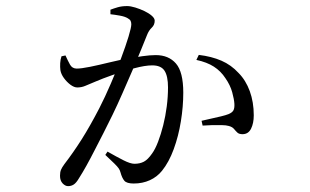

<svg xmlns="http://www.w3.org/2000/svg" viewBox="-20 -579 1040 645"><path d="M341.2 -69.7Q371.5 -52.4 394.8 -40.6Q418.1 -28.8 431.7 -28.8Q449.9 -28.8 463.3 -35.8Q476.8 -42.9 490.9 -63.3Q501.6 -78.1 511.1 -102.9Q520.6 -127.7 528.3 -158.2Q536 -188.8 540.2 -221.5Q544.4 -254.2 544.4 -285.5Q544.4 -323.1 532.8 -341.2Q521.2 -359.4 491.3 -359.4Q467.4 -359.4 430.8 -349.6Q394.2 -339.9 358.6 -327.2Q322.9 -314.6 301.6 -305.3Q278.9 -295.9 266.5 -290.6Q254.1 -285.2 239.5 -285.2Q229.1 -285.2 216.7 -294.3Q204.4 -303.5 194.7 -316.8Q185.1 -330 182.9 -343.3Q181.5 -354 182.2 -366.7Q183 -379.5 186.6 -389.9L200 -392.7Q207.6 -375.6 215.1 -362.1Q222.5 -348.6 237.9 -348.6Q252.7 -348.6 282.2 -354.5Q311.7 -360.5 346.6 -369.1Q381.5 -377.7 413.5 -383.1Q430.5 -386.3 457.3 -390.1Q484.1 -393.9 503.1 -393.9Q546.6 -393.9 571.1 -365.6Q595.7 -337.3 595.7 -267.7Q595.7 -220.9 587.6 -171.2Q579.6 -121.6 563.6 -77.9Q547.7 -34.3 524.2 -5.2Q507.6 15.4 483.3 26.4Q458.9 37.5 429.3 37.5Q405.6 37.5 397.7 28.1Q389.8 18.8 384.6 -0.5Q382.8 -7.3 378.7 -13.4Q374.5 -19.5 364.1 -29.7Q353.7 -39.9 333.8 -58.6ZM351 -531.2V-546.4Q361.8 -550.6 375.6 -554.6Q389.4 -558.6 406.9 -558.6Q418.8 -558.6 434.6 -553.7Q450.3 -548.9 465.2 -541.8Q480 -534.7 489.9 -526.1Q499.7 -517.6 499.7 -509.5Q499.7 -495.3 489.8 -486Q479.8 -476.7 473.7 -460.8Q466.2 -442.5 453.7 -411.4Q441.2 -380.3 425 -342.8Q408.8 -305.4 391.7 -266.4Q374.7 -227.5 357.8 -192.7Q343 -161.9 327.6 -132.1Q312.2 -102.2 297.9 -74.3Q283.6 -46.3 270.4 -22.5Q257.2 1.2 245.8 19Q236.4 35.2 227.9 40.7Q219.4 46.3 208.7 46.3Q199.2 46.3 190.4 37.1Q181.6 27.8 181.6 11.5Q181.6 -0.5 184.8 -8.4Q188 -16.3 196.3 -27.6Q226.2 -66.5 254.2 -110.6Q282.1 -154.7 313.4 -215Q333.1 -253.5 352.2 -297.9Q371.4 -342.2 386.9 -383.6Q402.4 -425 411.8 -455.9Q421.1 -486.8 421.1 -497.3Q421.1 -503.9 418.8 -508.8Q416.5 -513.7 409.1 -517.7Q399.9 -523.4 382.8 -526.5Q365.6 -529.6 351 -531.2ZM639.7 -377.7 647.8 -394.6Q691.1 -389.4 723.9 -375.1Q756.7 -360.8 781.2 -334.1Q805.8 -309.4 819.2 -272.5Q832.5 -235.7 832.5 -191.7Q832.5 -165 823.4 -146.7Q814.3 -128.4 794.9 -128.2Q783.1 -128.2 777.4 -133.6Q771.6 -139.1 766 -145.9Q760.4 -152.7 748.7 -155.8Q740.5 -158.4 724.8 -158.7Q709 -158.9 691.5 -158.6Q673.9 -158.2 660.7 -157.1L657.1 -173.2Q672.2 -176.8 689.6 -180.6Q707 -184.4 722.8 -188.2Q738.7 -192 748.1 -195.8Q760.3 -201 764.2 -208.4Q768.2 -215.8 767.4 -230.2Q766.6 -245.1 760.1 -269Q753.6 -292.9 737.3 -316.3Q721.9 -340 698.5 -355.1Q675 -370.2 639.7 -377.7Z"/></svg>

Font: Early Summer Mincho VF
Style: Regular
Weight: 250
Designer: GuiWonder
Version: Version 1.002